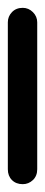

<svg xmlns="http://www.w3.org/2000/svg" viewBox="-20 -470 115 490"><path d="M0 -38H75V-413H0ZM38 -75Q21 -75 10.5 -64Q0 -53 0 -38Q0 -21 10.5 -10.5Q21 0 38 0Q53 0 64 -10.5Q75 -21 75 -38Q75 -53 64 -64Q53 -75 38 -75ZM38 -450Q21 -450 10.5 -439Q0 -428 0 -413Q0 -396 10.5 -385.5Q21 -375 38 -375Q53 -375 64 -385.5Q75 -396 75 -413Q75 -428 64 -439Q53 -450 38 -450Z"/></svg>

Font: Wavefont Medium
Style: Regular
Weight: 500
Version: Version 3.004;gftools[0.9.33]